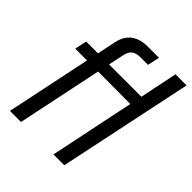

<svg xmlns="http://www.w3.org/2000/svg" viewBox="-202 -854 979 979"><g transform="rotate(45 288.0 -364.5)"><path d="M31 0 127 -460H42L56 -525H141L162 -626Q173 -678 207 -703.5Q241 -729 297 -729H377L363 -664H309Q278 -664 261.5 -651.5Q245 -639 239 -611L221 -525H454L496 -729H576L423 0H345L440 -459L207 -460L111 0Z"/></g></svg>

Font: Mona Sans
Style: Italic
Weight: 200
Italic angle: -11.6951°
Designer: Deni Anggara
Foundry: GitHub
Version: Version 2.000